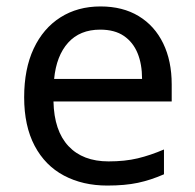

<svg xmlns="http://www.w3.org/2000/svg" viewBox="-20 -566 604 596"><path d="M292 -546Q361 -546 410.5 -516Q460 -486 486.5 -431.5Q513 -377 513 -304V-251H146Q148 -160 192.5 -112.5Q237 -65 317 -65Q368 -65 407.5 -74.5Q447 -84 489 -102V-25Q448 -7 408 1.5Q368 10 313 10Q237 10 178.5 -21Q120 -52 87.5 -113.5Q55 -175 55 -264Q55 -352 84.5 -415Q114 -478 167.5 -512Q221 -546 292 -546ZM291 -474Q228 -474 191.5 -433.5Q155 -393 148 -321H421Q421 -367 407 -401Q393 -435 364.5 -454.5Q336 -474 291 -474Z"/></svg>

Font: hexlkannada05
Style: Book
Weight: 400
Designer: Jelle Bosma - Monotype Design Team
Foundry: Monotype Imaging Inc.
Version: Version 2.003